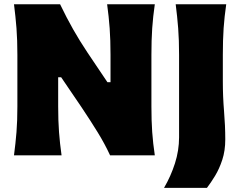

<svg xmlns="http://www.w3.org/2000/svg" viewBox="-20 -733 1138 906"><path d="M46 0Q53.5 -56.5 57.8 -109.8Q62 -163 62 -230.5V-474Q62 -544.5 57.8 -599.5Q53.5 -654.5 46 -713H263.5Q294.5 -648.5 325 -594.8Q355.5 -541 392.5 -485.5L487 -345H501.5V-474Q501.5 -544.5 497.5 -599.5Q493.5 -654.5 485.5 -713H710.5Q702 -654.5 698.2 -599.5Q694.5 -544.5 694.5 -474V-230.5Q694.5 -163 698.2 -109.8Q702 -56.5 710.5 0H499.5Q474 -55 441.2 -108.2Q408.5 -161.5 365 -226.5L268.5 -368.5H254.5V-230.5Q254.5 -163 258.5 -109.8Q262.5 -56.5 270.5 0ZM754 153.5Q786 99 805.5 38Q825 -23 825 -85V-343V-474Q825 -544.5 820.8 -599.5Q816.5 -654.5 809 -713H1047.5Q1039 -654.5 1035.2 -599.5Q1031.5 -544.5 1031.5 -474V-349Q1031.5 -277 1037.2 -208.2Q1043 -139.5 1043 -75Q1043 -22 1029 20.8Q1015 63.5 994.8 96.8Q974.5 130 956.5 153.5Z"/></svg>

Font: Commissioner Flair ExtraBold
Style: Regular
Weight: 800
Designer: Kostas Bartsokas
Foundry: Kostas Bartsokas
Version: Version 1.000; ttfautohint (v1.8.3)